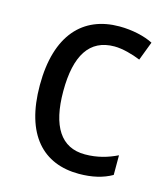

<svg xmlns="http://www.w3.org/2000/svg" viewBox="-89 -617 609 698"><g transform="rotate(15 215.5 -268.0)"><path d="M271 10C321 10 362 0 395 -19V-93C360 -76 321 -64 274 -64C184 -64 139 -134 139 -266C139 -401 184 -471 277 -471C308 -471 347 -460 376 -448L403 -519C372 -535 325 -546 276 -546C140 -546 51 -455 51 -265C51 -78 137 10 271 10Z"/></g></svg>

Font: Noto Sans Devanagari UI SemiCondensed
Style: Regular
Weight: 400
Width: 4
Designer: Jelle Bosma - Monotype Design Team
Foundry: Monotype Imaging Inc.
Version: Version 2.004